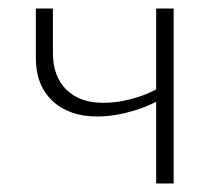

<svg xmlns="http://www.w3.org/2000/svg" viewBox="-20 -430 513 450"><path d="M208 -157Q142 -157 103 -193.5Q64 -230 64 -294V-410H104V-306Q104 -251 135.5 -220Q167 -189 222 -189Q247 -189 273 -194.5Q299 -200 321.5 -209Q344 -218 355 -227L365 -204Q350 -192 324.5 -181.5Q299 -171 268.5 -164Q238 -157 208 -157ZM346 0V-410H387V0Z"/></svg>

Font: Ysabeau ExtraLight
Style: Regular
Weight: 250
Designer: Christian Thalmann (Catharsis Fonts)
Version: Version 2.002